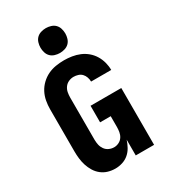

<svg xmlns="http://www.w3.org/2000/svg" viewBox="-233 -1086 1066 1206"><g transform="rotate(-30 300.0 -483.5)"><path d="M239 8Q212 8 186.5 0.5Q161 -7 140 -23.5Q119 -40 105 -63Q91 -86 83 -111Q75 -136 72 -162.5Q69 -189 69 -215V-520Q69 -550 74.5 -580Q80 -610 94 -637Q108 -664 130.5 -685.5Q153 -707 180 -720Q207 -733 237 -738Q267 -743 298 -743Q326 -743 354.5 -738.5Q383 -734 409.5 -723Q436 -712 458 -693.5Q480 -675 495 -650.5Q510 -626 517.5 -598Q525 -570 525 -542H379Q379 -558 373.5 -574Q368 -590 357 -601.5Q346 -613 330 -618Q314 -623 298 -623Q279 -623 261.5 -615Q244 -607 233 -591.5Q222 -576 218.5 -557.5Q215 -539 215 -520V-215Q215 -196 219 -177.5Q223 -159 234 -143.5Q245 -128 262.5 -120Q280 -112 299 -112Q317 -112 334 -120.5Q351 -129 361 -144.5Q371 -160 374 -178.5Q377 -197 377 -215V-292H300V-412H523V0H390V-114Q382 -89 369 -65.5Q356 -42 336 -25Q316 -8 290.5 0Q265 8 239 8ZM300 -795Q282 -795 264 -800.5Q246 -806 233.5 -818.5Q221 -831 215.5 -849Q210 -867 210 -885Q210 -903 215.5 -921Q221 -939 233.5 -951.5Q246 -964 264 -969.5Q282 -975 300 -975Q318 -975 336 -969.5Q354 -964 366.5 -951.5Q379 -939 384.5 -921Q390 -903 390 -885Q390 -867 384.5 -849Q379 -831 366.5 -818.5Q354 -806 336 -800.5Q318 -795 300 -795Z"/></g></svg>

Font: Iosevka Curly Heavy Extended
Style: Regular
Weight: 900
Width: 7
Monospace: yes
Designer: Belleve Invis
Foundry: Belleve Invis
Version: Version 11.1.0; ttfautohint (v1.8.3)